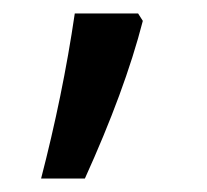

<svg xmlns="http://www.w3.org/2000/svg" viewBox="-20 -271 308 285"><path d="M41 -6H106C145 -92 174 -170 192 -240L185 -251H91C79 -169 62 -87 41 -6Z"/></svg>

Font: Noto Naskh Arabic UI Medium
Style: Regular
Weight: 500
Designer: Monotype Design Team, David Williams, Mohamad Dakak and Nizar Qandah
Foundry: Monotype Imaging Inc.
Version: Version 2.014